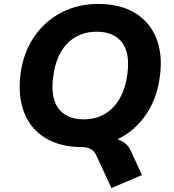

<svg xmlns="http://www.w3.org/2000/svg" viewBox="-20 -736 884 975"><path d="M546 219 468 51Q458 30 439 20Q420 10 386 10L511 -35Q543 -36 568.5 -30.5Q594 -25 613 -10.5Q632 4 644 29L701 153ZM398 11Q287 11 211.5 -34.5Q136 -80 103 -163.5Q70 -247 84 -359Q95 -443 129.5 -509Q164 -575 216.5 -621Q269 -667 335.5 -691.5Q402 -716 478 -716Q590 -716 665 -670.5Q740 -625 773.5 -542.5Q807 -460 792 -349Q781 -263 746.5 -196.5Q712 -130 660 -84Q608 -38 541 -13.5Q474 11 398 11ZM405 -130Q466 -130 512.5 -157.5Q559 -185 588.5 -237Q618 -289 627 -361Q641 -466 599.5 -520.5Q558 -575 471 -575Q411 -575 364 -548Q317 -521 288 -470Q259 -419 250 -345Q236 -240 277 -185Q318 -130 405 -130Z"/></svg>

Font: Nunito Sans 7pt ExtraBold
Style: Italic
Weight: 800
Italic angle: -9°
Designer: Vernon Adams
Foundry: Vernon Adams
Version: Version 3.101;gftools[0.9.27]